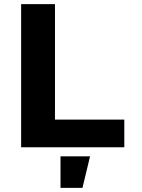

<svg xmlns="http://www.w3.org/2000/svg" viewBox="-20 -718 690 936"><path d="M83 0V-698H248V-135H586V0ZM275 198V44H419L382 198Z"/></svg>

Font: Azeret Mono
Style: Bold
Weight: 700
Designer: Martin Vácha
Foundry: Displaay
Version: Version 1.002